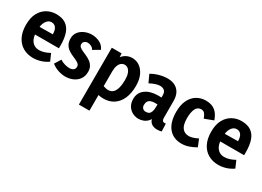

<svg xmlns="http://www.w3.org/2000/svg" viewBox="-21 -1343 3179 2329"><g transform="rotate(30 1569.0 -179.0)"><path d="M306 17Q227 17 165 -18.5Q103 -54 68 -123Q33 -192 33 -291Q33 -391 68.5 -456Q104 -521 162.5 -553.5Q221 -586 289 -586Q373 -586 424.5 -551Q476 -516 499 -448.5Q522 -381 522 -285V-242H116L118 -349L373 -352Q373 -382 367 -404.5Q361 -427 350 -442Q339 -457 323.5 -464.5Q308 -472 288 -472Q244 -472 214 -426Q184 -380 184 -286Q184 -195 221.5 -148.5Q259 -102 319 -102Q356 -102 392 -113Q428 -124 468 -146L511 -48Q462 -14 409.5 1.5Q357 17 306 17Z M758 17Q709 17 657.5 0Q606 -17 563 -51L617 -138Q645 -119 681.5 -108Q718 -97 750 -97Q782 -97 803.5 -111.5Q825 -126 825 -158Q825 -182 807.5 -197Q790 -212 762.5 -224.5Q735 -237 704.5 -250.5Q674 -264 646.5 -284.5Q619 -305 601.5 -337Q584 -369 584 -418Q584 -471 613.5 -508.5Q643 -546 690 -566Q737 -586 788 -586Q844 -586 896 -561.5Q948 -537 973 -481L880 -426Q867 -451 842 -463.5Q817 -476 793 -476Q777 -476 762.5 -469.5Q748 -463 739.5 -451Q731 -439 731 -420Q731 -398 748.5 -383Q766 -368 793.5 -356Q821 -344 851.5 -330Q882 -316 909.5 -296.5Q937 -277 954.5 -246.5Q972 -216 972 -170Q972 -109 942 -67.5Q912 -26 863.5 -4.5Q815 17 758 17Z M1073 228 1074 -569H1211L1220 -421H1170Q1193 -506 1242 -546Q1291 -586 1353 -586Q1411 -586 1457.5 -554Q1504 -522 1532 -461Q1560 -400 1560 -314Q1560 -209 1527 -135Q1494 -61 1434 -22Q1374 17 1292 17Q1245 17 1200 3.5Q1155 -10 1102 -38L1216 -118Q1237 -110 1256 -106Q1275 -102 1291 -102Q1333 -102 1359 -128Q1385 -154 1397 -201.5Q1409 -249 1409 -312Q1409 -365 1396.5 -399.5Q1384 -434 1363 -451.5Q1342 -469 1315 -469Q1289 -469 1268 -453Q1247 -437 1234.5 -404.5Q1222 -372 1222 -323L1221 228Z M1922 -114H1946Q1937 -69 1912 -40Q1887 -11 1853 3Q1819 17 1783 17Q1738 17 1698 -4Q1658 -25 1633.5 -65Q1609 -105 1609 -162Q1609 -249 1675.5 -298.5Q1742 -348 1856 -348Q1876 -348 1908.5 -346.5Q1941 -345 1964 -340V-244Q1939 -248 1916.5 -249.5Q1894 -251 1865 -251Q1829 -251 1805 -241.5Q1781 -232 1769.5 -212.5Q1758 -193 1758 -162Q1758 -134 1775 -117.5Q1792 -101 1817 -101Q1846 -101 1863.5 -113Q1881 -125 1889.5 -152Q1898 -179 1898 -223V-377Q1898 -422 1875 -442Q1852 -462 1814 -462Q1784 -462 1748 -449.5Q1712 -437 1675 -417L1626 -523Q1675 -552 1735 -568.5Q1795 -585 1849 -585Q1909 -585 1953 -562.5Q1997 -540 2021.5 -495Q2046 -450 2046 -382V-151Q2046 -123 2055 -110.5Q2064 -98 2086 -98Q2089 -98 2093.5 -98Q2098 -98 2102 -99L2106 9Q2090 13 2073.5 15Q2057 17 2043 17Q1989 17 1955.5 -13.5Q1922 -44 1922 -114Z M2385 17Q2270 17 2204.5 -62Q2139 -141 2139 -288Q2139 -382 2170.5 -448.5Q2202 -515 2258 -550Q2314 -585 2387 -585Q2466 -585 2515.5 -546Q2565 -507 2592 -427L2470 -381Q2457 -419 2439 -442Q2421 -465 2389 -465Q2338 -465 2314.5 -417.5Q2291 -370 2291 -286Q2291 -191 2324.5 -149Q2358 -107 2417 -107Q2440 -107 2471 -116Q2502 -125 2541 -145L2582 -44Q2528 -13 2480.5 2Q2433 17 2385 17Z M2900 17Q2821 17 2759 -18.5Q2697 -54 2662 -123Q2627 -192 2627 -291Q2627 -391 2662.5 -456Q2698 -521 2756.5 -553.5Q2815 -586 2883 -586Q2967 -586 3018.5 -551Q3070 -516 3093 -448.5Q3116 -381 3116 -285V-242H2710L2712 -349L2967 -352Q2967 -382 2961 -404.5Q2955 -427 2944 -442Q2933 -457 2917.5 -464.5Q2902 -472 2882 -472Q2838 -472 2808 -426Q2778 -380 2778 -286Q2778 -195 2815.5 -148.5Q2853 -102 2913 -102Q2950 -102 2986 -113Q3022 -124 3062 -146L3105 -48Q3056 -14 3003.5 1.5Q2951 17 2900 17Z"/></g></svg>

Font: Yaldevi ExtraLight
Style: Bold
Weight: 700
Version: Version 1.100